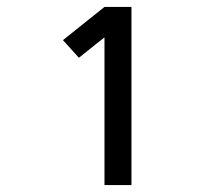

<svg xmlns="http://www.w3.org/2000/svg" viewBox="-20 -858 640 555"><path d="M282 -323V-750L208 -691L162 -742L282 -838H360V-323Z"/></svg>

Font: Iosevka Fixed Extended
Style: Regular
Weight: 400
Width: 7
Monospace: yes
Designer: Belleve Invis
Foundry: Belleve Invis
Version: Version 24.1.1; ttfautohint (v1.8.4)